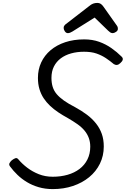

<svg xmlns="http://www.w3.org/2000/svg" viewBox="-20 -1282 865 1321"><path d="M343 19Q291 19 246.5 6Q202 -7 165.5 -29Q129 -51 100 -79Q71 -107 49 -137Q40 -149 45.5 -159.5Q51 -170 61 -179Q75 -190 86 -193.5Q97 -197 106 -186Q132 -155 167.5 -128Q203 -101 247 -83.5Q291 -66 343 -66Q398 -66 445 -79.5Q492 -93 527 -119.5Q562 -146 581.5 -185Q601 -224 601 -273Q601 -305 591 -332.5Q581 -360 561.5 -383.5Q542 -407 513 -427.5Q484 -448 446 -470Q411 -489 380.5 -509.5Q350 -530 324.5 -554Q299 -578 280.5 -606Q262 -634 251.5 -668.5Q241 -703 241 -746Q241 -804 263.5 -852.5Q286 -901 328 -936.5Q370 -972 428.5 -991.5Q487 -1011 559 -1011Q616 -1011 662 -994.5Q708 -978 746.5 -951Q785 -924 816 -893Q827 -883 824.5 -871.5Q822 -860 808 -848Q797 -837 785.5 -835.5Q774 -834 763 -841Q737 -863 708.5 -882Q680 -901 644.5 -913.5Q609 -926 558 -926Q510 -926 469 -914.5Q428 -903 398 -880.5Q368 -858 351 -824.5Q334 -791 334 -746Q334 -712 342.5 -684.5Q351 -657 370 -634.5Q389 -612 420 -590Q451 -568 496 -545Q542 -520 578.5 -492.5Q615 -465 641 -432Q667 -399 680.5 -360.5Q694 -322 694 -274Q694 -210 667.5 -156Q641 -102 593.5 -63Q546 -24 482 -2.5Q418 19 343 19ZM447 -1054Q435 -1054 426.5 -1066Q418 -1078 418 -1089Q418 -1099 421.5 -1104Q425 -1109 429 -1113L592 -1239Q607 -1252 620.5 -1257Q634 -1262 650 -1262Q663 -1262 673 -1255.5Q683 -1249 692 -1236L784 -1106Q789 -1099 790 -1093.5Q791 -1088 791 -1083Q791 -1071 778 -1062.5Q765 -1054 756 -1054Q746 -1054 738.5 -1059Q731 -1064 724 -1071L631 -1161L478 -1065Q471 -1061 463 -1057.5Q455 -1054 447 -1054Z"/></svg>

Font: Playwrite CA
Style: Regular
Weight: 400
Designer: Veronika Burian, José Scaglione
Foundry: TypeTogether
Version: Version 1.002